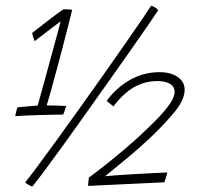

<svg xmlns="http://www.w3.org/2000/svg" viewBox="-20 -666 722 693"><path d="M148.5 -285.5Q155 -285.5 169 -285.2Q183 -285 197.5 -284.5Q212 -284 219 -283.5Q218 -280.5 216.8 -276.5Q215.5 -272.5 214 -268Q212.5 -263.5 211 -259.5Q209.5 -255.5 208 -252.5Q199 -252.5 175 -252Q151 -251.5 122.2 -250.8Q93.5 -250 69.2 -248.8Q45 -247.5 35 -246.5Q35.5 -250 37 -256.8Q38.5 -263.5 40.2 -270Q42 -276.5 43 -278.5Q50.5 -279.5 65.8 -280.8Q81 -282 96 -283.5Q111 -285 116 -285Q118 -292 126.2 -322Q134.5 -352 145.8 -392.8Q157 -433.5 168.2 -474.8Q179.5 -516 188 -547.5Q196.5 -579 199 -589Q195.5 -586.5 183.2 -577.2Q171 -568 155.2 -556Q139.5 -544 125.8 -533.5Q112 -523 105 -517.5Q103 -522.5 100.2 -530.8Q97.5 -539 96 -547Q101 -551 121.8 -567.2Q142.5 -583.5 167.5 -602.5Q192.5 -621.5 209 -632.5Q213 -632.5 219 -632.2Q225 -632 231 -631.8Q237 -631.5 240.5 -630.5Q240 -627.5 230.2 -589Q220.5 -550.5 205.2 -491.8Q190 -433 172 -368Q165.5 -343.5 159.5 -322.5Q153.5 -301.5 148.5 -285.5ZM525.5 -645.5Q532 -643.5 536.5 -641Q541 -638.5 544.8 -635.5Q548.5 -632.5 551 -629Q543 -616.5 517.8 -579.8Q492.5 -543 456 -491Q419.5 -439 377 -379Q334.5 -319 291.2 -258Q248 -197 209 -143Q170 -89 140.5 -49.5Q111 -10 96.5 7.5Q93.5 6.5 89.8 4.8Q86 3 82.2 0.8Q78.5 -1.5 75.5 -3.8Q72.5 -6 70.5 -7.5Q84 -23.5 114 -63.8Q144 -104 184 -159.2Q224 -214.5 268.5 -276.8Q313 -339 356.2 -400.2Q399.5 -461.5 435.8 -513.8Q472 -566 496 -601.2Q520 -636.5 525.5 -645.5ZM584 -43.5Q583.5 -40.5 582 -35.5Q580.5 -30.5 579 -25Q577.5 -19.5 575.8 -15Q574 -10.5 573 -8L298 5Q298 0 298.5 -5.5Q299 -11 299.8 -16.2Q300.5 -21.5 301 -25Q342.5 -56 386.8 -91.8Q431 -127.5 471 -163.5Q510 -199 541.5 -230.8Q573 -262.5 591.5 -288.8Q610 -315 610 -334Q610 -355 592 -364.2Q574 -373.5 549 -373.5Q514.5 -373.5 485.5 -361.8Q456.5 -350 432.8 -329.2Q409 -308.5 389.5 -282Q387 -284 382.5 -287.5Q378 -291 373.2 -295Q368.5 -299 365 -302Q400 -349.5 449 -377.5Q498 -405.5 556 -405.5Q596 -405.5 621.2 -388.2Q646.5 -371 646.5 -342.5Q646.5 -306.5 610.8 -262.8Q575 -219 522.5 -169Q484.5 -133 442 -97.8Q399.5 -62.5 359.5 -30Q372.5 -31.5 401.8 -33.5Q431 -35.5 466.5 -37.5Q502 -39.5 534 -41.2Q566 -43 584 -43.5Z"/></svg>

Font: Grandstander Thin
Style: Italic
Weight: 100
Italic angle: -15°
Designer: Tyler Finck
Foundry: Etcetera Type Co
Version: Version 1.200